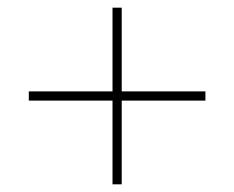

<svg xmlns="http://www.w3.org/2000/svg" viewBox="-20 -603 610 500"><path d="M297 -365H515V-341H297V-123H273V-341H55V-365H273V-583H297Z"/></svg>

Font: Noto Sans Khmer UI Thin
Style: Regular
Weight: 100
Designer: Danh Hong and the Monotype Design Team
Foundry: Monotype Imaging Inc.
Version: Version 2.002; ttfautohint (v1.8.4.7-5d5b)